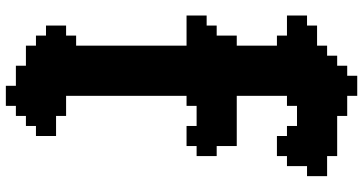

<svg xmlns="http://www.w3.org/2000/svg" viewBox="-324 -930 1290 683"><g transform="rotate(90 321.5 -589.0)"><path d="M285.7 0V35.7H357.1V0H392.9V-35.7H428.6V-71.4H464.3V-142.9H392.9V-178.6H321.4V-607.1H357.1V-642.9H428.6V-607.1H500V-642.9H535.7V-714.3H500V-785.7H321.4V-964.3H357.1V-1000H428.6V-964.3H464.3V-928.6H535.7V-964.3H571.4V-1035.7H607.1V-1107.1H535.7V-1142.9H392.9V-1178.6H321.4V-1214.3H250V-1178.6H214.3V-1142.9H178.6V-1107.1H142.9V-1071.4H71.4V-1035.7H35.7V-964.3H107.1V-928.6H142.9V-785.7H107.1V-714.3H71.4V-678.6H35.7V-607.1H142.9V-214.3H107.1V-178.6H71.4V-107.1H107.1V-71.4H142.9V-35.7H214.3V0Z"/></g></svg>

Font: Gossip High Pixel
Style: Regular
Weight: 500
Width: 7
Designer: Deborah Khodanovich
Version: Version 1.001;Glyphs 3.3.1 (3343)